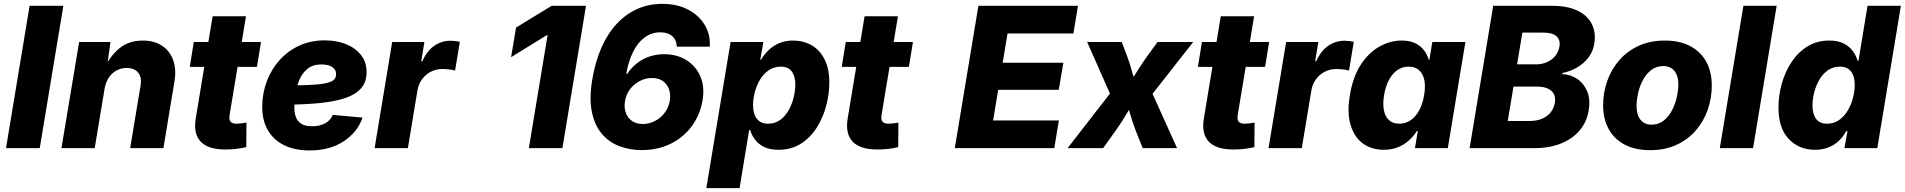

<svg xmlns="http://www.w3.org/2000/svg" viewBox="-20 -757 9732 981"><path d="M303.7 -727.5 183.1 0H10.7L131.3 -727.5Z M514.2 -302.7 463.9 0H293.9L384.3 -542.5H544.4L525.4 -404.8L514.6 -410.2Q545.9 -475.6 593.3 -512.7Q640.6 -549.8 709.5 -549.8Q768.6 -549.8 808.6 -522.9Q848.6 -496.1 865.2 -448.7Q881.8 -401.4 871.1 -339.4L814.9 0H645L697.8 -317.4Q705.6 -363.3 685.5 -386.5Q665.5 -409.7 627 -409.7Q597.7 -409.7 574 -396.2Q550.3 -382.8 534.9 -358.9Q519.5 -335 514.2 -302.7Z M1313.5 -542.5 1293 -415.5H949.7L970.2 -542.5ZM1066.4 -673.8H1236.8L1152.8 -168Q1149.4 -145.5 1158 -135.3Q1166.5 -125 1189.9 -125Q1199.2 -125 1215.6 -127Q1231.9 -128.9 1239.3 -130.4L1238.3 -5.4Q1210 1.5 1182.9 4.2Q1155.8 6.8 1130.9 6.8Q1043.5 6.8 1005.4 -33.4Q967.3 -73.7 980 -150.9Z M1562 11.7Q1486.3 11.7 1431.6 -15.1Q1377 -42 1347.9 -93Q1318.8 -144 1319.8 -215.8Q1320.8 -283.2 1344 -343.8Q1367.2 -404.3 1409.4 -450.9Q1451.7 -497.6 1510 -524.2Q1568.4 -550.8 1639.6 -550.8Q1699.2 -550.8 1747.6 -531.5Q1795.9 -512.2 1824.5 -475.8Q1853 -439.5 1853 -387.7Q1853 -334.5 1820.8 -301.3Q1788.6 -268.1 1727.1 -250.7Q1665.5 -233.4 1577.6 -227.3Q1489.7 -221.2 1378.4 -221.2L1395 -319.8Q1490.2 -319.8 1549.6 -322.3Q1608.9 -324.7 1641.1 -331.1Q1673.3 -337.4 1685.3 -348.9Q1697.3 -360.4 1697.3 -377.9Q1697.3 -401.4 1677.5 -414.6Q1657.7 -427.7 1622.1 -427.7Q1577.6 -427.7 1550.3 -404.8Q1522.9 -381.8 1508.8 -347.2Q1494.6 -312.5 1489.5 -275.9Q1484.4 -239.3 1483.9 -211.9Q1483.4 -183.1 1491.2 -160.4Q1499 -137.7 1519 -124.8Q1539.1 -111.8 1574.7 -111.8Q1613.3 -111.8 1641.4 -127Q1669.4 -142.1 1680.2 -169.9L1832.5 -156.2Q1806.6 -81.1 1735.6 -34.7Q1664.6 11.7 1562 11.7Z M1894 0 1983.9 -542.5H2148.4L2132.3 -443.8H2137.7Q2161.6 -497.6 2199.2 -523.2Q2236.8 -548.8 2282.2 -548.8Q2294.4 -548.8 2306.9 -547.4Q2319.3 -545.9 2329.6 -543.5L2305.2 -396.5Q2293.9 -400.4 2274.4 -402.3Q2254.9 -404.3 2239.3 -404.3Q2208 -404.3 2181.2 -390.4Q2154.3 -376.5 2136.2 -351.8Q2118.2 -327.1 2112.8 -294.4L2064 0Z M2974.1 -727.5 2853.5 0H2682.1L2777.8 -577.1H2773.4L2591.3 -464.8L2616.7 -616.2L2798.8 -727.5Z M3258.3 9.8Q3197.8 9.8 3145 -10Q3092.3 -29.8 3055.4 -72.8Q3018.6 -115.7 3004.2 -184.6Q2989.7 -253.4 3006.3 -351.6Q3021.5 -441.4 3052.7 -512.9Q3084 -584.5 3130.4 -634.5Q3176.8 -684.6 3235.6 -710.9Q3294.4 -737.3 3363.8 -737.3Q3439.9 -737.3 3495.6 -708Q3551.3 -678.7 3580.8 -629.4Q3610.4 -580.1 3606.4 -518.6H3438Q3436 -554.7 3413.8 -573.2Q3391.6 -591.8 3354 -591.8Q3309.1 -591.8 3273.7 -565.7Q3238.3 -539.6 3214.4 -491.5Q3190.4 -443.4 3179.7 -378.4H3183.6Q3205.1 -410.6 3233.9 -433.3Q3262.7 -456.1 3297.6 -468Q3332.5 -480 3372.1 -480Q3439 -480 3487.3 -449.7Q3535.6 -419.4 3558.3 -366.7Q3581.1 -314 3569.8 -245.6Q3557.1 -169.9 3514.6 -112.3Q3472.2 -54.7 3406.7 -22.5Q3341.3 9.8 3258.3 9.8ZM3263.7 -123.5Q3296.9 -123.5 3326.4 -138.7Q3356 -153.8 3376 -180.7Q3396 -207.5 3401.9 -240.7Q3407.7 -274.4 3398.2 -301Q3388.7 -327.6 3366.7 -343Q3344.7 -358.4 3311.5 -358.4Q3286.1 -358.4 3263.2 -349.4Q3240.2 -340.3 3221.2 -324.5Q3202.1 -308.6 3189.9 -287.4Q3177.7 -266.1 3173.3 -240.7Q3168 -207.5 3177.5 -180.9Q3187 -154.3 3209.2 -138.9Q3231.4 -123.5 3263.7 -123.5Z M3588.9 204.1 3712.9 -542.5H3880.4L3864.3 -451.7H3868.2Q3883.3 -477.5 3906.2 -500Q3929.2 -522.5 3960.7 -536.1Q3992.2 -549.8 4031.7 -549.8Q4084.5 -549.8 4126.2 -526.1Q4168 -502.4 4192.6 -454.6Q4217.3 -406.7 4217.3 -335Q4217.3 -278.3 4201.7 -218Q4186 -157.7 4154.1 -106.4Q4122.1 -55.2 4073 -23.4Q4023.9 8.3 3956.5 8.3Q3913.1 8.3 3883.8 -6.3Q3854.5 -21 3837.4 -43.9Q3820.3 -66.9 3813 -92.3H3807.6L3758.8 204.1ZM3903.8 -125Q3940.9 -125 3967.3 -145Q3993.7 -165 4010.7 -196Q4027.8 -227.1 4035.6 -261.5Q4043.5 -295.9 4043.5 -324.7Q4043.5 -368.2 4025.1 -392.3Q4006.8 -416.5 3969.7 -416.5Q3935.1 -416.5 3908.4 -398.4Q3881.8 -380.4 3864 -351.1Q3846.2 -321.8 3836.9 -287.1Q3827.6 -252.4 3827.6 -219.2Q3827.6 -175.3 3847.2 -150.1Q3866.7 -125 3903.8 -125Z M4644.5 -542.5 4624 -415.5H4280.8L4301.3 -542.5ZM4397.5 -673.8H4567.9L4483.9 -168Q4480.5 -145.5 4489 -135.3Q4497.6 -125 4521 -125Q4530.3 -125 4546.6 -127Q4563 -128.9 4570.3 -130.4L4569.3 -5.4Q4541 1.5 4513.9 4.2Q4486.8 6.8 4461.9 6.8Q4374.5 6.8 4336.4 -33.4Q4298.3 -73.7 4311 -150.9Z M4858.4 0 4979 -727.5H5487.8L5464.4 -585.9H5127.9L5103 -436.5H5413.1L5389.6 -298.3H5080.1L5054.2 -141.6H5390.1L5366.7 0Z M5434.6 0 5699.7 -341.3 5678.7 -216.3 5534.7 -542.5H5711.4L5740.2 -466.3Q5755.4 -424.8 5766.6 -382.6Q5777.8 -340.3 5789.6 -300.3H5731.4Q5757.3 -339.8 5783.4 -382.3Q5809.6 -424.8 5838.9 -466.3L5894.5 -542.5H6076.7L5819.8 -215.3L5840.8 -339.8L5994.1 0H5818.4L5782.2 -91.3Q5766.1 -132.8 5754.2 -175.5Q5742.2 -218.3 5729.5 -257.8H5787.1Q5761.7 -218.3 5736.3 -175.5Q5710.9 -132.8 5681.6 -91.3L5616.2 0Z M6464.4 -542.5 6443.8 -415.5H6100.6L6121.1 -542.5ZM6217.3 -673.8H6387.7L6303.7 -168Q6300.3 -145.5 6308.8 -135.3Q6317.4 -125 6340.8 -125Q6350.1 -125 6366.5 -127Q6382.8 -128.9 6390.1 -130.4L6389.2 -5.4Q6360.8 1.5 6333.7 4.2Q6306.6 6.8 6281.7 6.8Q6194.3 6.8 6156.2 -33.4Q6118.2 -73.7 6130.9 -150.9Z M6461.4 0 6551.3 -542.5H6715.8L6699.7 -443.8H6705.1Q6729 -497.6 6766.6 -523.2Q6804.2 -548.8 6849.6 -548.8Q6861.8 -548.8 6874.3 -547.4Q6886.7 -545.9 6897 -543.5L6872.6 -396.5Q6861.3 -400.4 6841.8 -402.3Q6822.3 -404.3 6806.6 -404.3Q6775.4 -404.3 6748.5 -390.4Q6721.7 -376.5 6703.6 -351.8Q6685.5 -327.1 6680.2 -294.4L6631.3 0Z M7050.3 8.3Q6988.8 8.3 6944.3 -23.4Q6899.9 -55.2 6880.9 -117.4Q6861.8 -179.7 6877 -271Q6892.6 -365.2 6933.1 -427Q6973.6 -488.8 7028.6 -519.3Q7083.5 -549.8 7141.6 -549.8Q7184.1 -549.8 7212.2 -535.6Q7240.2 -521.5 7256.6 -499Q7272.9 -476.6 7279.8 -451.7H7283.2L7298.3 -542.5H7467.3L7377.4 0H7209.5L7224.1 -87.4H7218.8Q7203.6 -62 7179.7 -40.3Q7155.8 -18.6 7123.5 -5.1Q7091.3 8.3 7050.3 8.3ZM7129.4 -125Q7162.1 -125 7188 -143.1Q7213.9 -161.1 7231.7 -194.1Q7249.5 -227.1 7256.3 -271Q7264.2 -315.9 7257.3 -348.4Q7250.5 -380.9 7230.2 -398.7Q7210 -416.5 7177.2 -416.5Q7144.5 -416.5 7118.9 -398.4Q7093.3 -380.4 7076.2 -347.7Q7059.1 -314.9 7051.8 -271Q7044.4 -227.1 7050.8 -194.1Q7057.1 -161.1 7076.9 -143.1Q7096.7 -125 7129.4 -125Z M7488.8 0 7609.4 -727.5H7906.2Q7987.8 -727.5 8039.6 -702.9Q8091.3 -678.2 8113.3 -634Q8135.3 -589.8 8125.5 -532.7Q8119.6 -493.7 8096.2 -463.1Q8072.8 -432.6 8038.1 -412.4Q8003.4 -392.1 7962.4 -383.8V-378.4Q8005.9 -376.5 8039.8 -353Q8073.7 -329.6 8090.1 -288.8Q8106.4 -248 8097.2 -192.9Q8088.4 -136.2 8052.7 -92.8Q8017.1 -49.3 7957.8 -24.7Q7898.4 0 7817.9 0ZM7683.6 -138.7H7792.5Q7849.6 -138.7 7883.5 -164.3Q7917.5 -189.9 7924.3 -232.4Q7928.7 -258.3 7919.2 -276.6Q7909.7 -294.9 7887.9 -304.7Q7866.2 -314.5 7833 -314.5H7712.9ZM7731.4 -428.2H7829.6Q7858.4 -428.2 7883.5 -439.2Q7908.7 -450.2 7926 -470.9Q7943.4 -491.7 7947.8 -520Q7953.6 -553.2 7932.6 -571.8Q7911.6 -590.3 7867.2 -590.3H7758.3Z M8411.1 10.3Q8334.5 10.3 8281 -18.1Q8227.5 -46.4 8199.2 -97.9Q8170.9 -149.4 8170.9 -218.8Q8170.9 -284.7 8192.4 -344.5Q8213.9 -404.3 8254.4 -450.4Q8294.9 -496.6 8353.3 -523.2Q8411.6 -549.8 8485.8 -549.8Q8562.5 -549.8 8616 -521.5Q8669.4 -493.2 8697.8 -441.7Q8726.1 -390.1 8726.1 -320.8Q8726.1 -254.9 8705.1 -195.3Q8684.1 -135.7 8643.6 -89.4Q8603 -43 8544.7 -16.4Q8486.3 10.3 8411.1 10.3ZM8418 -120.1Q8454.6 -120.1 8480.7 -140.9Q8506.8 -161.6 8523.2 -193.6Q8539.6 -225.6 8547.4 -261.2Q8555.2 -296.9 8555.2 -326.7Q8555.2 -356 8546.1 -376.5Q8537.1 -397 8520.3 -408.2Q8503.4 -419.4 8479 -419.4Q8442.4 -419.4 8416.3 -398.9Q8390.1 -378.4 8373.5 -346.7Q8356.9 -314.9 8349.4 -279.5Q8341.8 -244.1 8341.8 -214.4Q8341.8 -170.4 8361.8 -145.3Q8381.8 -120.1 8418 -120.1Z M9057.6 -727.5 8937 0H8767.1L8887.7 -727.5Z M9253.4 8.3Q9171.9 8.3 9119.4 -46.9Q9066.9 -102.1 9066.9 -207Q9066.9 -269.5 9084 -330.3Q9101.1 -391.1 9134.3 -440.9Q9167.5 -490.7 9215.8 -520.3Q9264.2 -549.8 9326.7 -549.8Q9371.6 -549.8 9401.1 -534.4Q9430.7 -519 9447.5 -495.1Q9464.4 -471.2 9471.2 -446.3H9475.6L9522 -727.5H9692.4L9571.8 0H9403.8L9419.4 -86.9H9413.1Q9397.9 -59.1 9375.5 -37.6Q9353 -16.1 9322.5 -3.9Q9292 8.3 9253.4 8.3ZM9314.9 -125Q9349.6 -125 9376 -143.3Q9402.3 -161.6 9420.2 -191.4Q9438 -221.2 9447.3 -255.9Q9456.5 -290.5 9456.5 -323.7Q9456.5 -367.7 9437.3 -392.1Q9418 -416.5 9380.9 -416.5Q9345.7 -416.5 9319.6 -398.2Q9293.5 -379.9 9275.9 -349.9Q9258.3 -319.8 9249.5 -284.9Q9240.7 -250 9240.7 -217.3Q9240.7 -174.3 9259 -149.7Q9277.3 -125 9314.9 -125Z"/></svg>

Font: Inter 16pt ExtraBold
Style: Italic
Weight: 800
Italic angle: -9.3988°
Version: Version 4.001;git-66647c0bb